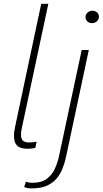

<svg xmlns="http://www.w3.org/2000/svg" viewBox="-20 -802 556 1041"><path d="M127.5 4.5Q116 4.5 103.2 2.2Q90.5 0 79.8 -7Q69 -14 62.5 -28Q56 -42 56 -65.5Q56 -80 57.5 -90.5Q59 -101 62 -115L203.5 -781.5H242L100.5 -117.5Q97.5 -105.5 95.8 -94.2Q94 -83 94 -72Q94 -45 107 -37.2Q120 -29.5 135 -29.5Q148 -29.5 160 -31Q172 -32.5 178.5 -34L171.5 0Q164.5 1.5 153.5 3Q142.5 4.5 127.5 4.5ZM152 219.5Q136.5 219.5 126.2 217Q116 214.5 111 212.5L120.5 182.5Q126.5 185.5 134.8 187.2Q143 189 157 189Q205.5 189 234.2 167Q263 145 277.8 112Q292.5 79 299.5 46.5L423 -531H461.5L337.5 51Q330.5 83.5 318.2 113.8Q306 144 285 168Q264 192 231.8 205.8Q199.5 219.5 152 219.5ZM479 -676.5Q464 -676.5 453.8 -685.8Q443.5 -695 443.5 -709.5Q443.5 -719.5 448.8 -727.2Q454 -735 462.8 -739.5Q471.5 -744 481.5 -744Q495.5 -744 506 -734.8Q516.5 -725.5 516.5 -711.5Q516.5 -701.5 511.2 -693.5Q506 -685.5 497.5 -681Q489 -676.5 479 -676.5Z"/></svg>

Font: Epilogue ExtraLight
Style: Italic
Weight: 250
Italic angle: -12°
Designer: Tyler Finck
Foundry: Etcetera Type Co
Version: Version 2.112